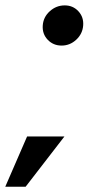

<svg xmlns="http://www.w3.org/2000/svg" viewBox="-84 -621 338 712"><path d="M144.5 -452Q113.5 -452 93 -473.5Q72.5 -495 74.5 -526Q76.5 -557.5 100.5 -579.2Q124.5 -601 156 -601Q186.5 -601 206.5 -579.5Q226.5 -558 224.5 -527.5Q222.5 -496 199 -474Q175.5 -452 144.5 -452ZM-64.5 71.5 16.5 -115H155L11 71.5Z"/></svg>

Font: Anybody SemiBold
Style: Italic
Weight: 600
Italic angle: -10°
Designer: Tyler Finck
Foundry: Etcetera Type Company
Version: Version 1.010; ttfautohint (v1.8.3) -l 8 -r 50 -G 200 -x 14 